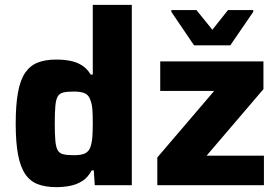

<svg xmlns="http://www.w3.org/2000/svg" viewBox="-20 -763 1151 791"><path d="M212.3 8Q167.8 8 135.9 -4.1Q104.1 -16.1 84 -45.7Q63.8 -75.3 54.3 -126Q44.7 -176.7 44.7 -253.6Q44.7 -330.4 54 -381.7Q63.3 -432.9 83.3 -462.7Q103.4 -492.4 134.9 -505Q166.4 -517.6 211.3 -517.6Q241.4 -517.6 267.8 -512.7Q294.2 -507.9 316.1 -494.7Q338.1 -481.6 353.9 -455.6H362.2V-743H523V0H370.4L366.4 -61H357.6Q342.6 -32.3 319.4 -17.4Q296.1 -2.6 268.5 2.7Q241 8 212.3 8ZM284.4 -123.6Q315.2 -123.6 330.8 -131.3Q346.5 -139 353 -158.8Q359 -176.6 360.6 -200.1Q362.2 -223.6 362.2 -255Q362.2 -286.5 360.8 -309.2Q359.4 -331.9 353.4 -347.9Q346.9 -370 331 -377.9Q315.2 -385.8 284.4 -385.8Q257.1 -385.8 241.3 -382.1Q225.4 -378.4 217.9 -365.8Q210.5 -353.1 208.1 -326.8Q205.6 -300.6 205.6 -255Q205.6 -209.4 208.1 -182.9Q210.5 -156.4 217.9 -143.7Q225.4 -131 241.3 -127.3Q257.1 -123.6 284.4 -123.6ZM628.1 0V-114.3L862.3 -388.3H640.1V-510H1065.3V-395.7L831.1 -121.7H1067.3V0ZM779.4 -576.3 685.9 -714.1V-721.5H789.3L854.9 -640.4L919.3 -721.5H1023.3V-714.1L928.8 -576.3Z"/></svg>

Font: Saira Thin
Style: Regular
Weight: 100
Designer: Hector Gatti with collaboration of the Omnibus-Type team
Foundry: Omnibus-Type
Version: Version 1.101